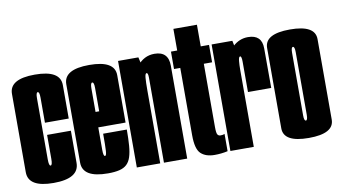

<svg xmlns="http://www.w3.org/2000/svg" viewBox="-73 -891 1886 1065"><g transform="rotate(-10 870.0 -358.0)"><path d="M151.2 4.5Q8.8 4.5 8.8 -80.9Q8.8 -166.4 8.8 -298.6Q8.8 -438.9 8.8 -522.2Q8.8 -605.6 151.2 -605.6Q295.2 -605.6 295.2 -521.5Q295.2 -437.4 295.2 -332.9H161.2Q161.2 -441.5 161.2 -474.2Q161.2 -506.9 151.2 -506.9Q141.2 -506.9 141.2 -474.2Q141.2 -441.5 141.2 -298.6Q141.2 -166.4 141.2 -129.9Q141.2 -93.5 151.2 -93.5Q161.2 -93.5 161.2 -129.9Q161.2 -166.4 161.2 -264.4H295.2Q295.2 -171.6 295.2 -83.6Q295.2 4.5 151.2 4.5Z M457.4 4.5Q314.8 4.5 314.8 -81.2Q314.8 -167 314.8 -298.8Q314.8 -439.1 314.8 -522.5Q314.8 -605.9 458.2 -605.9Q601.8 -605.9 601.8 -523.1Q601.8 -440.4 601.8 -302.5Q601.8 -278 601.8 -256.2H436.5V-343.1H477L468.5 -331.2Q468.5 -442.4 468.5 -474.8Q468.5 -507.1 458.2 -507.1Q448 -507.1 448 -474.8Q448 -442.4 448 -302.8Q448 -165.2 448 -129.4Q448 -93.5 457.4 -93.5ZM457.4 -93.5Q461.4 -93.5 463.6 -99.7Q465.9 -105.9 466.9 -120.1Q467.9 -134.2 468.2 -158.1Q468.5 -182 468.5 -216.9H601.8Q601.8 -164.4 598.8 -126.6Q595.9 -88.9 587.6 -63.4Q579.4 -38 563.6 -23.1Q547.8 -8.1 521.7 -1.8Q495.6 4.5 457.4 4.5L450.2 -40.2Z M620 0V-600H734.5L751.8 -523.5V0ZM772.8 0V-344.1Q772.8 -450 772.8 -478.1Q772.8 -506.1 764 -506.1Q756.1 -506.1 753.9 -481.6Q751.8 -457.1 751.8 -410.4L687.2 -417.4Q687.2 -502.8 726.3 -553.4Q765.4 -604.1 825 -604.1Q903.8 -604.1 903.8 -523.2Q903.8 -442.2 903.8 -344.4V0Z M1057.8 6.5Q1007.9 6.5 980.6 -19.1Q953.2 -44.8 953.2 -122V-502H918V-600H953.2V-721.9H1085.8V-600H1132.5V-502H1085.8V-146Q1085.8 -112.2 1091.4 -103.4Q1097 -94.5 1108.5 -94.5Q1123.2 -94.5 1131.5 -98.8V-1.5Q1095.5 6.5 1057.8 6.5Z M1299.8 -305Q1299.8 -445 1299.8 -476.1Q1299.8 -507.2 1291.1 -507.2Q1283.1 -507.2 1280.9 -482.8Q1278.8 -458.2 1278.8 -435.5L1228.1 -442.5Q1228.1 -535 1265.9 -570.1Q1303.6 -605.2 1351.9 -605.2Q1430 -605.2 1430.4 -528.5Q1430.8 -451.8 1430.8 -305ZM1147 0V-600H1263.8L1278.8 -524.1V0Z M1588.8 4.5Q1446.8 4.5 1446.8 -74.5Q1446.8 -153.5 1446.8 -300.7Q1446.8 -447.9 1446.8 -527.1Q1446.8 -606.4 1588.8 -606.4Q1730.8 -606.4 1730.8 -527.1Q1730.8 -447.9 1730.8 -300.7Q1730.8 -153.5 1730.8 -74.5Q1730.8 4.5 1588.8 4.5ZM1588.8 -93.5Q1599 -93.5 1599 -124.6Q1599 -155.8 1599 -300.7Q1599 -445.6 1599 -477Q1599 -508.4 1588.8 -508.4Q1578.5 -508.4 1578.5 -477Q1578.5 -445.6 1578.5 -300.7Q1578.5 -155.8 1578.5 -124.6Q1578.5 -93.5 1588.8 -93.5Z"/></g></svg>

Font: Anybody UltraCondensed Thin
Style: Regular
Weight: 100
Width: 1
Designer: Tyler Finck
Foundry: Etcetera Type Company
Version: Version 1.110